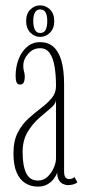

<svg xmlns="http://www.w3.org/2000/svg" viewBox="-20 -683 314 713"><path d="M120 10Q94.5 10 74 -2.8Q53.5 -15.5 41.8 -42.5Q30 -69.5 30 -114Q30 -160 46 -190.8Q62 -221.5 85.5 -242.8Q109 -264 132.5 -281.8Q156 -299.5 172 -318.5Q188 -337.5 188 -363.5Q188 -403 182.8 -435Q177.5 -467 164.8 -485.5Q152 -504 129 -504Q103 -504 84.8 -483.5Q66.5 -463 66.5 -439Q66.5 -429 68 -422.5Q69.5 -416 70.8 -410.5Q72 -405 72 -397Q72 -385.5 68.2 -377.2Q64.5 -369 54.5 -369Q45 -369 41.5 -377.5Q38 -386 38 -401Q38 -434.5 49 -463Q60 -491.5 80.5 -509Q101 -526.5 129 -526.5Q158 -526.5 177.8 -509.8Q197.5 -493 207.8 -458.2Q218 -423.5 218 -369.5V-47.5Q218 -30 223.2 -24Q228.5 -18 237 -18Q243.5 -18 248.8 -20.5Q254 -23 256.5 -25.5L267.5 -6Q262.5 -1.5 253 1.5Q243.5 4.5 232.5 4.5Q223 4.5 213.8 0Q204.5 -4.5 198.5 -14.5Q192.5 -24.5 192.5 -42Q189 -31.5 180 -19.2Q171 -7 156.2 1.5Q141.5 10 120 10ZM121.5 -12.5Q142 -12.5 156.8 -26.8Q171.5 -41 179.8 -60.2Q188 -79.5 188 -94V-311Q187 -297 168 -281.2Q149 -265.5 125 -244.5Q101 -223.5 82.5 -192.8Q64 -162 64 -118Q64 -67.5 77.2 -40Q90.5 -12.5 121.5 -12.5ZM129 -546Q108 -546 92.5 -562Q77 -578 77 -604.5Q77 -632 92.5 -647.5Q108 -663 129 -663Q150.5 -663 166 -647.5Q181.5 -632 181.5 -604.5Q181.5 -578 166 -562Q150.5 -546 129 -546ZM129 -560.5Q143.5 -560.5 149.5 -572.2Q155.5 -584 155.5 -605.5Q155.5 -625 149.5 -636.5Q143.5 -648 129 -648Q116 -648 109.8 -636.5Q103.5 -625 103.5 -605.5Q103.5 -584 109.8 -572.2Q116 -560.5 129 -560.5Z"/></svg>

Font: Imbue 48pt Thin
Style: Regular
Weight: 250
Designer: Tyler Finck
Foundry: Etcetera Type Company
Version: Version 1.102